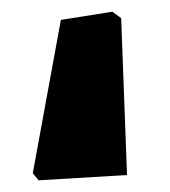

<svg xmlns="http://www.w3.org/2000/svg" viewBox="-20 -136 290 328"><path d="M46 172 36 160 84 -102 172 -116 187 -105 197 163Z"/></svg>

Font: Alegreya Sans Black
Style: Regular
Weight: 900
Designer: Juan Pablo del Peral
Foundry: Huerta Tipografica
Version: Version 2.007